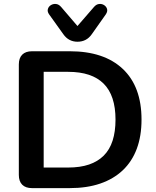

<svg xmlns="http://www.w3.org/2000/svg" viewBox="-20 -969 802 989"><path d="M145 0Q112 0 94.5 -17.5Q77 -35 77 -68V-637Q77 -670 94.5 -687.5Q112 -705 145 -705H339Q516 -705 612.5 -614Q709 -523 709 -353Q709 -268 684.5 -202.5Q660 -137 612.5 -92Q565 -47 496.5 -23.5Q428 0 339 0ZM205 -106H331Q393 -106 438.5 -121.5Q484 -137 514.5 -167.5Q545 -198 560 -244.5Q575 -291 575 -353Q575 -477 514 -538Q453 -599 331 -599H205ZM379 -754Q357 -754 338.5 -763.5Q320 -773 306 -793L233 -895Q223 -909 226.5 -922Q230 -935 242 -942.5Q254 -950 268.5 -948.5Q283 -947 295 -933L379 -835L464 -933Q476 -947 490.5 -948.5Q505 -950 516.5 -942.5Q528 -935 531.5 -922.5Q535 -910 525 -895L453 -793Q439 -773 420.5 -763.5Q402 -754 379 -754Z"/></svg>

Font: Nunito ExtraLight
Style: Bold
Weight: 700
Version: Version 3.602